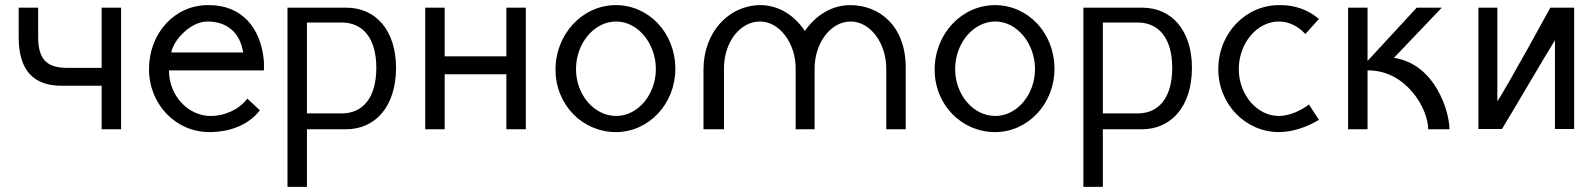

<svg xmlns="http://www.w3.org/2000/svg" viewBox="-20 -505 6232 750"><path d="M377 -240H236C165 -242 129 -271 129 -361V-475H53V-359C53 -229 112 -170 221 -170H377V0H453V-475H377Z M946 -120C913 -75 854 -52 805 -52H803C716 -52 640 -130 640 -230H1011V-264C1000 -399 922 -485 797 -485H792C662 -485 562 -375 562 -235C562 -97 667 11 798 11C881 11 953 -19 995 -74ZM649 -300C659 -351 725 -421 791 -421C857 -421 916 -387 930 -300Z M1315 -62H1179V-417H1315C1398 -417 1450 -355 1450 -240C1450 -124 1398 -62 1315 -62ZM1333 -475H1103V225H1179V0H1331C1448 0 1527 -91 1527 -240C1527 -385 1449 -475 1333 -475Z M1641 -475V0H1717V-215H1958V0H2034V-475H1958V-285H1717V-475Z M2387 -421C2472 -421 2542 -335 2542 -235C2542 -136 2472 -52 2387 -52C2300 -52 2230 -136 2230 -235C2230 -335 2300 -421 2387 -421ZM2386 -485C2256 -485 2150 -373 2150 -233C2150 -95 2256 11 2386 11C2514 11 2618 -99 2618 -236C2618 -377 2514 -485 2386 -485Z M2728 -233V0H2808V-237C2808 -341 2871 -421 2949 -421C3025 -421 3088 -336 3088 -239V0H3162V-237C3162 -336 3224 -421 3303 -421C3380 -421 3442 -336 3442 -237V0H3518V-241C3518 -403 3416 -485 3301 -485C3230 -485 3167 -446 3124 -384C3082 -447 3020 -485 2950 -485H2949C2828 -484 2728 -381 2728 -233Z M3868 -421C3953 -421 4023 -335 4023 -235C4023 -136 3953 -52 3868 -52C3781 -52 3711 -136 3711 -235C3711 -335 3781 -421 3868 -421ZM3867 -485C3737 -485 3631 -373 3631 -233C3631 -95 3737 11 3867 11C3995 11 4099 -99 4099 -236C4099 -377 3995 -485 3867 -485Z M4424 -62H4288V-417H4424C4507 -417 4559 -355 4559 -240C4559 -124 4507 -62 4424 -62ZM4442 -475H4212V225H4288V0H4440C4557 0 4636 -91 4636 -240C4636 -385 4558 -475 4442 -475Z M4976 -485C4846 -485 4739 -375 4739 -235C4739 -97 4846 11 4976 11C5025 11 5084 -7 5132 -37L5093 -97C5063 -73 5016 -52 4976 -52C4889 -52 4819 -136 4819 -235C4819 -335 4889 -421 4976 -421C5015 -421 5052 -402 5079 -372L5132 -431C5088 -469 5033 -485 4985 -485Z M5246 -475V0H5322V-230H5325C5471 -230 5558 -84 5559 0H5642C5642 -68 5587 -255 5425 -279L5612 -475H5514L5322 -267V-475Z M6054 -348V-1H6129V-475H6036C6033 -470 5874 -178 5829 -109V-475H5755V-1H5847C5896 -81 6010 -277 6054 -348Z"/></svg>

Font: Mint Spirit
Style: Regular
Weight: 400
Designer: HARENDAL Hirwen
Foundry: Arkandis Digital Foundry.
Version: Version 1.004;FFEdit